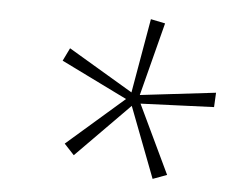

<svg xmlns="http://www.w3.org/2000/svg" viewBox="-39 -802 620 517"><g transform="rotate(5 270.5 -544.0)"><path d="M391 -330 429 -344 341 -529 539 -537 541 -576 337 -552 388 -750 349 -758 314 -557 139 -661 122 -626 301 -538 147 -404 174 -375 318 -521Z"/></g></svg>

Font: Noto Sans ExtraLight
Style: Italic
Weight: 200
Italic angle: -12°
Designer: Monotype Design Team
Foundry: Monotype Imaging Inc.
Version: Version 2.013